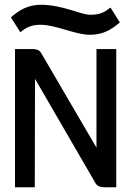

<svg xmlns="http://www.w3.org/2000/svg" viewBox="-20 -786 549 806"><path d="M152 -766C98 -766 62 -744 29 -716L26 -713L65 -651L70 -654C92 -672 114 -682 150 -682C216 -682 295 -640 358 -640C412 -640 446 -661 480 -689L483 -692L444 -754L439 -751C417 -733 396 -724 360 -724C317 -724 243 -766 152 -766ZM381 -17C387 -6 400 0 414 0H468V-580H385V-166L153 -563C147 -574 135 -580 120 -580H43V0H126L127 -455Z"/></svg>

Font: Charger
Style: Bd
Weight: 400
Designer: Jasper
Foundry: Cannot Into Space Fonts
Version: Version 0.98